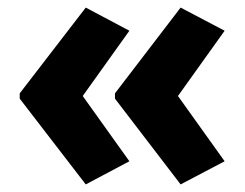

<svg xmlns="http://www.w3.org/2000/svg" viewBox="-20 -530 646 506"><path d="M32 -284V-270L206 -44L321 -105L198 -277L321 -449L206 -510ZM283 -284V-270L456 -44L572 -105L449 -277L572 -449L456 -510Z"/></svg>

Font: Noto Sans Myanmar UI SemiCondensed ExtraBold
Style: Regular
Weight: 800
Width: 4
Designer: Monotype Design Team
Foundry: Monotype Imaging Inc.
Version: Version 2.103